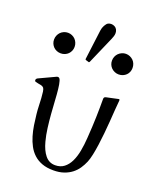

<svg xmlns="http://www.w3.org/2000/svg" viewBox="-150 -898 824 1002"><g transform="rotate(20 261.5 -397.5)"><path d="M418 -573.7Q406.2 -573.7 395.8 -578.1Q385.3 -582.5 377.4 -590.1Q369.6 -597.7 365.2 -607.9Q360.8 -618.2 360.8 -629.9Q360.8 -642.1 365.2 -652.6Q369.6 -663.1 377.4 -670.9Q385.3 -678.7 395.8 -683.3Q406.2 -688 418 -688Q430.2 -688 440.7 -683.3Q451.2 -678.7 459 -670.9Q466.8 -663.1 470.9 -652.6Q475.1 -642.1 475.1 -629.9Q475.1 -618.2 470.9 -607.9Q466.8 -597.7 459 -590.1Q451.2 -582.5 440.7 -578.1Q430.2 -573.7 418 -573.7ZM96.2 -573.7Q84 -573.7 73.5 -578.1Q63 -582.5 55.4 -590.1Q47.9 -597.7 43.5 -607.9Q39.1 -618.2 39.1 -629.9Q39.1 -642.1 43.5 -652.6Q47.9 -663.1 55.4 -670.9Q63 -678.7 73.5 -683.3Q84 -688 96.2 -688Q108.4 -688 118.9 -683.3Q129.4 -678.7 137 -670.9Q144.5 -663.1 148.9 -652.6Q153.3 -642.1 153.3 -629.9Q153.3 -618.2 148.9 -607.9Q144.5 -597.7 137 -590.1Q129.4 -582.5 118.9 -578.1Q108.4 -573.7 96.2 -573.7ZM232.4 -585.9Q230 -586.9 229.5 -587.9Q229 -588.9 229 -591.3L250 -756.3Q251 -764.2 253.4 -771.7Q255.9 -779.3 259.5 -785.6Q263.2 -792 267.1 -796.9Q271 -801.8 274.9 -803.7Q282.7 -808.1 292.5 -808.1Q302.7 -808.1 311.8 -803.2Q320.8 -798.3 325.2 -789.6Q327.6 -784.7 328.6 -780Q329.6 -775.4 329.6 -770.5Q329.6 -761.7 326.9 -753.2Q324.2 -744.6 320.8 -736.8L254.4 -584.5Q252.4 -580.6 250 -580.6ZM268.6 13.2Q231.9 13.2 205.1 3.2Q178.2 -6.8 159.2 -24.4Q140.1 -42 127.4 -65.7Q114.7 -89.4 106.7 -116.5Q98.6 -143.6 94 -173.3Q89.4 -203.1 86.4 -232.4Q84 -253.9 83.3 -276.9Q82.5 -299.8 81.3 -319.8Q80.1 -339.8 77.9 -354.5Q75.7 -369.1 71.3 -374.5Q65.4 -380.9 56.6 -382.8Q47.9 -384.8 39.6 -386Q31.2 -387.2 25.4 -389.2Q19.5 -391.1 19.5 -397.5Q19.5 -401.9 22 -404.8Q24.4 -407.7 28.3 -409.7L120.1 -452.6Q121.1 -453.1 123 -453.1Q125 -453.1 127 -453.1Q135.3 -453.1 140.1 -437Q145 -420.9 147.9 -394Q150.9 -367.2 152.8 -332.3Q154.8 -297.4 157.7 -259.8Q160.6 -222.2 165.5 -184.1Q170.4 -146 179.2 -113.3Q190.9 -68.4 212.6 -41.7Q234.4 -15.1 268.1 -15.1Q297.4 -15.1 317.4 -30.5Q337.4 -45.9 350.1 -72Q362.8 -98.1 369.4 -133.1Q376 -168 378.4 -207Q380.9 -241.2 382.3 -270Q383.8 -298.8 384.5 -325Q385.3 -351.1 385.5 -375.7Q385.7 -400.4 385.7 -426.3Q385.7 -436.5 396 -439Q421.4 -444.3 434.8 -447.3Q448.2 -450.2 455.1 -451.7Q462.4 -453.6 463.9 -453.6Q468.3 -453.6 468.3 -447.8Q465.8 -423.3 463.6 -392.3Q461.4 -361.3 459 -327.6Q456.5 -293.9 453.1 -259.5Q449.7 -225.1 445.3 -193.6Q440.9 -162.1 435.3 -135.5Q429.7 -108.9 422.4 -91.3Q413.6 -70.3 400.9 -51.5Q388.2 -32.7 369.6 -18.3Q351.1 -3.9 326.2 4.6Q301.3 13.2 268.6 13.2Z"/></g></svg>

Font: Cardo
Style: Bold
Weight: 700
Designer: David J. Perry
Foundry: David J. Perry
Version: Version 1.0011